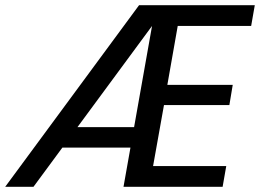

<svg xmlns="http://www.w3.org/2000/svg" viewBox="-37 -720 1002 740"><path d="M-17 0 499 -700H945L931 -620H648L608 -393H860L847 -315H595L553 -80H835L821 0H439L549 -620L92 0ZM148 -151 204 -230H526L512 -151Z"/></svg>

Font: DM Sans 9pt Medium
Style: Italic
Weight: 500
Italic angle: -10°
Version: Version 4.004;gftools[0.9.30]